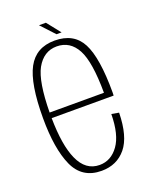

<svg xmlns="http://www.w3.org/2000/svg" viewBox="-132 -759 664 837"><g transform="rotate(-20 200.5 -341.0)"><path d="M193.5 4Q103.5 4 67.2 -76.5Q31 -157 31 -299Q31 -459 69 -529.5Q107 -600 193.5 -600Q282.5 -600 318.5 -531Q354.5 -462 354.5 -301Q354.5 -293.5 354 -286.5H66.5Q68 -160 98 -93.5Q129.5 -23 194 -23Q247 -23 281.5 -70.8Q316 -118.5 317 -214.5L351 -208.5Q349 -98.5 306.8 -47.2Q264.5 4 193.5 4ZM66.5 -312.5H318.5Q318 -456 287 -514Q255.5 -573 193.5 -573Q133 -573 99.5 -513Q68 -455.5 66.5 -312.5ZM211.5 -623 153 -686H185L235 -623Z"/></g></svg>

Font: Anybody ExtraLight
Style: Regular
Weight: 200
Designer: Tyler Finck
Foundry: Etcetera Type Company
Version: Version 1.010; ttfautohint (v1.8.3) -l 8 -r 50 -G 200 -x 14 